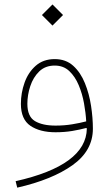

<svg xmlns="http://www.w3.org/2000/svg" viewBox="-20 -593 505 870"><path d="M169.9 -524.9 217.8 -572.8 265.6 -524.9 217.8 -477.1ZM373.5 -10.3 371.1 -13.2Q341.8 -5.4 306.9 0.5Q272 6.3 231.4 6.3Q161.1 6.3 117.9 -22.9Q74.7 -52.2 74.7 -122.6Q74.7 -171.9 91.3 -218.5Q107.9 -265.1 142.1 -295.2Q176.3 -325.2 228 -325.2Q278.3 -325.2 311.8 -294.9Q345.2 -264.6 364.7 -216.3Q384.3 -168 392.6 -113.3Q400.9 -58.6 400.9 -9.8Q400.9 89.8 308.6 155.5Q216.3 221.2 58.1 257.3L50.8 228Q370.6 156.2 373.5 -10.3ZM370.6 -43Q368.7 -80.6 360.8 -124.3Q353 -168 336.7 -207Q320.3 -246.1 293.9 -271Q267.6 -295.9 228 -295.9Q185.1 -295.9 157.7 -269.3Q130.4 -242.7 117.2 -202.6Q104 -162.6 104 -122.6Q104 -64.9 138.2 -44.4Q172.4 -23.9 231.4 -23.9Q272 -23.9 307.1 -29.8Q342.3 -35.6 370.6 -43Z"/></svg>

Font: Estedad-FD Thin
Style: Regular
Weight: 100
Designer: Amin Abedi
Version: Version 7.3